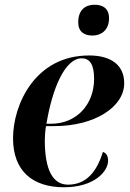

<svg xmlns="http://www.w3.org/2000/svg" viewBox="-20 -780 547 810"><path d="M370 -630C405 -630 440 -651 440 -703C440 -746 412 -760 379 -760C341 -760 310 -739 310 -686C310 -646 335 -630 370 -630ZM250 10C378 10 436 -57 436 -102C436 -124 427 -135 414 -139C389 -57 345 -1 267 -1C204 -1 169 -61 169 -188C169 -203 171 -232 174 -248H210C378 -248 504 -328 504 -429C504 -505 449 -546 356 -546C126 -546 35 -336 35 -197C35 -57 119 10 250 10ZM196 -258H176C200 -404 253 -534 325 -534C358 -534 377 -509 377 -448C377 -337 301 -258 196 -258Z"/></svg>

Font: Noto Serif Display SemiBold
Style: Italic
Weight: 600
Italic angle: -12°
Designer: Monotype Design Team
Foundry: Monotype Imaging Inc.
Version: Version 2.009